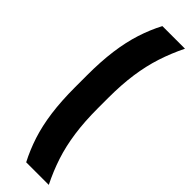

<svg xmlns="http://www.w3.org/2000/svg" viewBox="-274 -675 793 793"><g transform="rotate(45 123.0 -278.0)"><path d="M163.5 -308V-247.5Q163.5 -170 172.5 -106.5Q181.5 -43 199.5 11.8Q217.5 66.5 244 119.5H112Q87.5 72.5 70.2 19.5Q53 -33.5 44.2 -98Q35.5 -162.5 35.5 -243.5V-312Q35.5 -393 44.2 -457.8Q53 -522.5 70.2 -576Q87.5 -629.5 112 -676H244Q217.5 -622 199.5 -566.8Q181.5 -511.5 172.5 -448.5Q163.5 -385.5 163.5 -308Z"/></g></svg>

Font: Anek Latin Condensed
Style: Bold
Weight: 700
Width: 3
Designer: Yesha Goshar
Foundry: Ek Type
Version: Version 1.003